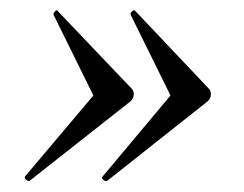

<svg xmlns="http://www.w3.org/2000/svg" viewBox="-20 -382 466 366"><path d="M182 -37Q179 -37 176 -40Q173 -43 176 -46L305 -200L229 -354V-355Q229 -358 232.5 -361Q236 -364 238 -361L379 -212Q382 -208 382 -202Q382 -195 376 -189L184 -37ZM35 -37Q32 -37 29 -40Q26 -43 28 -46L158 -200L82 -354V-355Q82 -358 85.5 -361Q89 -364 90 -361L232 -212Q235 -208 235 -202Q235 -195 229 -189L36 -37Z"/></svg>

Font: Cormorant Garamond Medium
Style: Italic
Weight: 500
Italic angle: -10°
Designer: Christian Thalmann (Catharsis Fonts)
Foundry: Catharsis Fonts
Version: Version 4.000